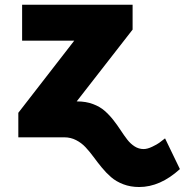

<svg xmlns="http://www.w3.org/2000/svg" viewBox="-20 -565 760 790"><path d="M295.5 -147.7H298.3Q333.5 -147.7 362.4 -136.9Q391.3 -126.1 410.9 -108.8Q430.4 -91.6 446.7 -70.7Q463.1 -49.7 476.7 -28.8Q490.4 -7.8 503.7 9.4Q517 26.6 534.1 37.5Q551.1 48.3 571 48.3Q586.3 48.3 606.4 38.7Q626.4 29.1 635.3 22.5Q644.2 16 659.1 4.3L720.2 130.7Q639.2 204.5 552.6 204.5Q517 204.5 487.4 193.2Q457.7 181.8 437.1 163.9Q416.5 146 398.6 124.1Q380.7 102.3 364.7 80.4Q348.7 58.6 331.9 40.7Q315 22.7 292.8 11.4Q270.6 0 244.3 0H55.4V-100.9L285.5 -397.7H71V-545.5H525.6V-443.2Z"/></svg>

Font: Karasuma Gothic
Style: Black
Weight: 900
Designer: Rasmus Andersson / Ryoko Nishizuka
Foundry: Genbu
Version: Version 1.00